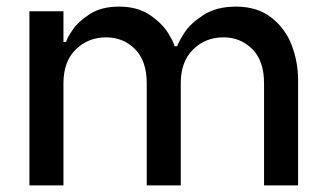

<svg xmlns="http://www.w3.org/2000/svg" viewBox="-20 -561 985 581"><path d="M69 -527H172V-434H180Q183 -446 200 -471Q217 -496 252 -518.5Q287 -541 340 -541Q397 -541 434.5 -515Q472 -489 490 -459Q508 -429 508 -421H516Q521 -435 538.5 -462.5Q556 -490 595.5 -515.5Q635 -541 694 -541Q759 -541 801.5 -507.5Q844 -474 863 -423.5Q882 -373 882 -319V0H779V-309Q779 -377 743.5 -412.5Q708 -448 656 -448Q602 -448 564.5 -411.5Q527 -375 527 -309V0H424V-309Q424 -377 388.5 -412.5Q353 -448 301 -448Q247 -448 209.5 -411.5Q172 -375 172 -309V0H69Z"/></svg>

Font: Be Vietnam Medium
Style: Regular
Weight: 500
Designer: Gabriel Lam
Foundry: TypeRant
Version: Version 4.000